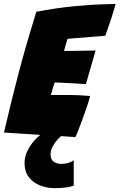

<svg xmlns="http://www.w3.org/2000/svg" viewBox="-38 -685 604 970"><path d="M334.5 124.5V253Q323.5 257.5 299.8 261.5Q276 265.5 237 265.5Q197.5 265.5 163 251.5Q128.5 237.5 107.2 209.2Q86 181 86 139.5Q86 107 100.2 77.8Q114.5 48.5 135.5 25.2Q156.5 2 177 -13Q197.5 -28 209.5 -31.5L277.5 -2.5Q266.5 5 252.2 20.5Q238 36 227.8 55.5Q217.5 75 217.5 95Q217.5 122 234.2 132.5Q251 143 271 143Q287 143 303.5 139Q320 135 334.5 124.5ZM342.5 7.5Q297.5 4.5 252.5 1.5Q207.5 -1.5 162.5 -4Q117.5 -6.5 72.2 -9.5Q27 -12.5 -18 -15.5Q2.5 -103.5 22.5 -184.2Q42.5 -265 61 -335Q89 -438 111.5 -513.5Q134 -589 145.5 -625.5Q248 -645 333.8 -653.2Q419.5 -661.5 476 -663.2Q532.5 -665 546 -665Q535.5 -626 522.5 -586.8Q509.5 -547.5 494 -504.5L303.5 -489Q302 -486 299.5 -477.5Q297 -469 294 -458.8Q291 -448.5 288.8 -439.8Q286.5 -431 285.5 -427.5Q297.5 -427.5 313 -427.8Q328.5 -428 346 -428.2Q363.5 -428.5 381.5 -428.8Q399.5 -429 415.8 -429.2Q432 -429.5 445 -430L396 -260Q389.5 -260.5 373.2 -261.5Q357 -262.5 336.2 -263.8Q315.5 -265 295 -266Q274.5 -267 259.2 -267.8Q244 -268.5 238.5 -268.5Q237 -264.5 234.8 -257.8Q232.5 -251 230.2 -243.5Q228 -236 225.8 -228.2Q223.5 -220.5 221.8 -214.5Q220 -208.5 219 -205Q223 -205 251.8 -205Q280.5 -205 313.5 -205Q334 -205 353.2 -204.2Q372.5 -203.5 389 -202.2Q405.5 -201 417.5 -200Q411 -175 400 -142.5Q389 -110 377.2 -78.2Q365.5 -46.5 356 -23Q346.5 0.5 342.5 7.5Z"/></svg>

Font: Grandstander Thin Black
Style: Italic
Weight: 900
Italic angle: -15°
Version: Version 1.200